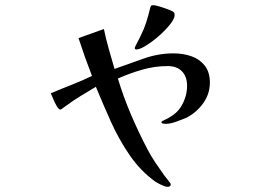

<svg xmlns="http://www.w3.org/2000/svg" viewBox="-20 -626 1040 741"><path d="M790 -307Q790 -264 764.5 -228Q739 -192 700 -172Q684 -165 660.5 -156.5Q637 -148 619 -148Q618 -148 610.5 -149Q603 -150 603 -154Q603 -157 607 -159Q611 -161 613 -162Q633 -171 650.5 -184Q668 -197 679 -215Q702 -253 702 -295Q702 -330 682.5 -350.5Q663 -371 627 -371Q577 -371 528.5 -357Q480 -343 435 -323Q456 -253 485 -185Q514 -117 548 -52Q562 -25 579 0.5Q596 26 614 51Q616 53 622 61Q628 69 633.5 76Q639 83 639 85Q639 95 627 95Q618 95 603.5 88Q589 81 581 76Q523 35 480.5 -27Q438 -89 407 -158.5Q376 -228 350 -291Q321 -274 291 -255.5Q261 -237 234 -217Q231 -215 223 -209Q215 -203 213 -203Q207 -203 199 -216.5Q191 -230 185 -245Q179 -260 176 -266Q216 -283 256 -298.5Q296 -314 335 -333Q321 -369 308 -405.5Q295 -442 283 -479L381 -514Q389 -475 400 -436.5Q411 -398 422 -360Q478 -380 534.5 -400Q591 -420 650 -420Q687 -420 718.5 -409Q750 -398 770 -373Q790 -348 790 -307ZM654 -568Q654 -554 636.5 -532Q619 -510 593.5 -487.5Q568 -465 543.5 -450Q519 -435 506 -435Q500 -435 500 -442Q500 -443 505.5 -453.5Q511 -464 517 -476Q523 -488 524 -490Q536 -514 544.5 -540.5Q553 -567 559 -593Q561 -601 563 -603.5Q565 -606 573 -606Q579 -606 597 -600.5Q615 -595 632 -588.5Q649 -582 651 -578Q653 -576 653.5 -573Q654 -570 654 -568Z"/></svg>

Font: Kaisei Opti
Style: Bold
Weight: 700
Designer: Font-Kai, 金井和夫
Foundry: KAZUO KANAI
Version: Version 5.003